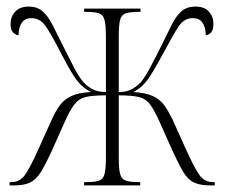

<svg xmlns="http://www.w3.org/2000/svg" viewBox="-20 -562 681 582"><path d="M9 0V-10H15Q40 -10 55.5 -31.5Q71 -53 97 -111L138 -202Q149 -226 162 -243.5Q175 -261 196.5 -271Q218 -281 256 -283Q224 -299 203.5 -332Q183 -365 161 -408Q136 -457 119 -482Q102 -507 75 -507Q38 -507 36 -455Q25 -457 18.5 -465Q12 -473 12 -490Q12 -511 26 -526.5Q40 -542 67 -542Q94 -542 110.5 -526.5Q127 -511 140 -485Q153 -459 170 -425Q189 -387 204 -358Q219 -329 232 -314Q241 -303 258 -293Q275 -283 301 -283V-451Q301 -485 297 -501Q293 -517 280.5 -521.5Q268 -526 241 -526H235V-536H406V-526H402Q374 -526 361 -521.5Q348 -517 344 -501.5Q340 -486 340 -451V-283Q366 -283 382 -293Q398 -303 408 -314Q420 -329 435.5 -358Q451 -387 470 -425Q487 -459 499.5 -485Q512 -511 528.5 -526.5Q545 -542 573 -542Q600 -542 613.5 -526.5Q627 -511 627 -490Q627 -473 621 -465Q615 -457 604 -455Q602 -507 565 -507Q538 -507 521.5 -482Q505 -457 479 -408Q456 -365 435.5 -332Q415 -299 384 -283Q421 -281 443 -271Q465 -261 477.5 -243.5Q490 -226 502 -202L543 -111Q569 -53 584.5 -31.5Q600 -10 625 -10H631V0H618Q587 0 568.5 -8.5Q550 -17 536 -40Q522 -63 502 -107L464 -192Q448 -228 435 -245.5Q422 -263 400.5 -268Q379 -273 340 -273V-85Q340 -51 344 -35Q348 -19 361 -14.5Q374 -10 402 -10H405V0H235V-10H242Q268 -10 280.5 -14.5Q293 -19 297 -35Q301 -51 301 -84V-273Q261 -273 240 -268Q219 -263 205.5 -245.5Q192 -228 176 -192L138 -107Q118 -63 103.5 -40Q89 -17 71 -8.5Q53 0 22 0Z"/></svg>

Font: Noto Serif Display ExtraCondensed ExtraLight
Style: Regular
Weight: 200
Width: 2
Designer: Monotype Design Team
Foundry: Monotype Imaging Inc.
Version: Version 2.009